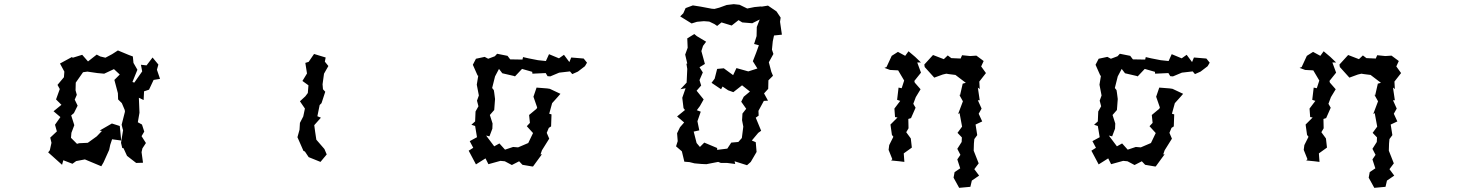

<svg xmlns="http://www.w3.org/2000/svg" viewBox="-20 -774 7040 925"><path d="M529 -441 557 -415 531 -389 548 -325 549 -295 567 -277 581 -244 582 -236 566 -173 571 -153 573 -147 563 -86 569 -61 575 -60 592 -23 636 11 669 10 662 -41 666 -59 683 -85 662 -118 675 -140 664 -174 644 -185 652 -231 649 -303 672 -292 674 -334 698 -342 720 -389 751 -394 736 -438 743 -463 715 -497 686 -459 659 -462 665 -430 627 -376 618 -379 642 -438 623 -471 620 -502 601 -509 548 -531 520 -513 488 -496 463 -502 446 -511 404 -478 376 -510 331 -496 326 -499 269 -468 290 -429 288 -402 257 -365 268 -345 250 -295 276 -269 238 -238 271 -210 245 -173 254 -141 222 -111 228 -86 220 -50 212 -40 279 20 285 -2 329 15 347 2 389 -6 468 27 479 8 506 -52 511 -76 520 -103 564 -97 557 -167 519 -179 460 -145 471 -143 446 -117 403 -86 361 -84 351 -81 322 -110 324 -134 338 -171 323 -218 336 -229 354 -265 340 -294 350 -317 344 -339 345 -376 380 -426 401 -429 449 -422 482 -419Z M1413 -113 1442 -47 1449 -44 1467 -17 1524 6 1554 -30 1543 -56 1504 -101 1498 -141 1494 -171 1526 -207 1509 -214 1520 -268 1529 -277 1547 -332 1536 -344 1534 -368 1541 -419 1562 -456 1545 -477 1549 -497 1493 -514 1467 -476 1451 -471 1459 -420 1437 -384 1466 -363 1463 -326 1451 -310 1425 -286 1449 -251 1441 -213 1425 -182 1423 -149Z M2315 -500 2273 -491 2258 -462 2281 -410 2284 -409 2277 -366 2287 -314 2278 -289 2285 -262 2271 -237 2269 -189 2251 -173 2269 -167 2278 -113 2243 -94 2260 -62 2238 -48 2273 18 2319 -11 2333 17 2391 1 2412 3 2446 21 2481 3 2497 20 2544 28H2548L2591 -31L2584 -30L2591 -50L2626 -106L2614 -134L2624 -158L2635 -165L2637 -223L2626 -226L2640 -277L2667 -307L2680 -322L2629 -346L2616 -348L2565 -352L2550 -308L2568 -256L2565 -250L2529 -220L2533 -182L2518 -166L2548 -133L2525 -85L2476 -64L2452 -66L2413 -53L2386 -83L2361 -69L2322 -121L2338 -117L2352 -154L2353 -179L2340 -220L2361 -244L2365 -297L2361 -328L2359 -340L2351 -350L2365 -406L2384 -442L2400 -421L2456 -408L2461 -406L2495 -442L2544 -428L2545 -419L2609 -422L2618 -407L2631 -406L2674 -424L2726 -430L2737 -417L2764 -429L2798 -455L2808 -472L2792 -492L2732 -497L2723 -475L2697 -510L2673 -493L2625 -513L2610 -480L2572 -484L2526 -493L2500 -499L2497 -487L2438 -488L2425 -505L2375 -515L2364 -503L2332 -491Z M3325 -610 3291 -589 3293 -544 3281 -511 3291 -468 3287 -467 3291 -442 3288 -376 3258 -344 3283 -349 3267 -303 3273 -253 3280 -244 3242 -213 3276 -184 3256 -161 3242 -132 3245 -94 3237 -69 3265 -45 3277 5 3302 7 3326 13 3360 16 3383 17 3440 6 3453 11H3483L3522 16L3519 3L3579 22L3597 6L3625 -42L3621 -89L3602 -97L3633 -134L3647 -144L3621 -207L3635 -217L3634 -240L3660 -288L3680 -289L3661 -324L3681 -346L3682 -387L3704 -409L3696 -428L3684 -474L3706 -514L3699 -535L3703 -575L3709 -603L3747 -607L3738 -669L3740 -683L3741 -689L3721 -719L3680 -747L3649 -742L3647 -743L3615 -740L3580 -733L3543 -751L3515 -754L3481 -750L3445 -737L3422 -731L3409 -732L3356 -742L3318 -748L3283 -735L3272 -710L3257 -695L3312 -661L3338 -669L3371 -672L3397 -670L3422 -658L3435 -649L3456 -666L3505 -651L3538 -677L3556 -666L3604 -662L3640 -680L3626 -644L3625 -600L3613 -562L3636 -556L3623 -520L3607 -479L3629 -444L3585 -430L3528 -446L3512 -412L3467 -445L3435 -442L3423 -395L3408 -375L3454 -344L3461 -357L3488 -339L3513 -330L3555 -363L3593 -333L3563 -308L3551 -284L3575 -250L3557 -227L3555 -195L3561 -164L3554 -109L3537 -90L3503 -87L3484 -58L3435 -52V-61L3373 -87L3352 -66L3336 -85L3322 -140L3349 -146L3340 -190L3356 -236L3337 -243L3352 -263L3370 -295L3336 -337L3358 -362L3350 -388L3366 -425L3350 -450L3376 -466L3359 -528L3367 -553L3382 -573L3337 -600Z M4583 -413 4633 -375 4618 -371 4605 -314 4600 -320 4619 -286 4596 -225 4603 -229 4615 -164 4593 -134 4614 -112 4613 -90 4592 -57 4607 -28 4592 -6 4606 37 4579 55 4574 82 4601 131 4655 126 4662 96 4697 72 4674 41 4695 13 4671 -48 4672 -82 4674 -104 4688 -123 4680 -174 4712 -189 4695 -226 4709 -251 4691 -291H4700L4691 -352L4700 -345L4698 -381L4730 -422L4707 -454L4719 -480L4684 -506L4654 -504L4615 -508L4608 -492L4563 -494L4546 -507L4527 -489L4475 -509L4433 -463L4435 -451L4481 -400L4522 -415L4539 -419L4551 -417ZM4241 -447 4268 -437 4307 -435 4336 -386 4324 -349 4309 -352 4302 -293 4317 -288 4289 -251 4292 -210 4304 -208 4270 -174 4277 -124 4284 -115 4264 -75 4261 -52 4279 -7 4273 -1 4313 3 4337 6 4334 -35 4373 -63 4368 -107 4346 -137 4357 -156 4356 -201 4369 -205 4391 -255 4380 -274 4392 -306 4415 -344 4387 -376 4385 -384 4417 -424 4399 -473H4417L4389 -500L4357 -527L4341 -505L4306 -524L4276 -505L4251 -451Z M5315 -500 5273 -491 5258 -462 5281 -410 5284 -409 5277 -366 5287 -314 5278 -289 5285 -262 5271 -237 5269 -189 5251 -173 5269 -167 5278 -113 5243 -94 5260 -62 5238 -48 5273 18 5319 -11 5333 17 5391 1 5412 3 5446 21 5481 3 5497 20 5544 28H5548L5591 -31L5584 -30L5591 -50L5626 -106L5614 -134L5624 -158L5635 -165L5637 -223L5626 -226L5640 -277L5667 -307L5680 -322L5629 -346L5616 -348L5565 -352L5550 -308L5568 -256L5565 -250L5529 -220L5533 -182L5518 -166L5548 -133L5525 -85L5476 -64L5452 -66L5413 -53L5386 -83L5361 -69L5322 -121L5338 -117L5352 -154L5353 -179L5340 -220L5361 -244L5365 -297L5361 -328L5359 -340L5351 -350L5365 -406L5384 -442L5400 -421L5456 -408L5461 -406L5495 -442L5544 -428L5545 -419L5609 -422L5618 -407L5631 -406L5674 -424L5726 -430L5737 -417L5764 -429L5798 -455L5808 -472L5792 -492L5732 -497L5723 -475L5697 -510L5673 -493L5625 -513L5610 -480L5572 -484L5526 -493L5500 -499L5497 -487L5438 -488L5425 -505L5375 -515L5364 -503L5332 -491Z M6583 -413 6633 -375 6618 -371 6605 -314 6600 -320 6619 -286 6596 -225 6603 -229 6615 -164 6593 -134 6614 -112 6613 -90 6592 -57 6607 -28 6592 -6 6606 37 6579 55 6574 82 6601 131 6655 126 6662 96 6697 72 6674 41 6695 13 6671 -48 6672 -82 6674 -104 6688 -123 6680 -174 6712 -189 6695 -226 6709 -251 6691 -291H6700L6691 -352L6700 -345L6698 -381L6730 -422L6707 -454L6719 -480L6684 -506L6654 -504L6615 -508L6608 -492L6563 -494L6546 -507L6527 -489L6475 -509L6433 -463L6435 -451L6481 -400L6522 -415L6539 -419L6551 -417ZM6241 -447 6268 -437 6307 -435 6336 -386 6324 -349 6309 -352 6302 -293 6317 -288 6289 -251 6292 -210 6304 -208 6270 -174 6277 -124 6284 -115 6264 -75 6261 -52 6279 -7 6273 -1 6313 3 6337 6 6334 -35 6373 -63 6368 -107 6346 -137 6357 -156 6356 -201 6369 -205 6391 -255 6380 -274 6392 -306 6415 -344 6387 -376 6385 -384 6417 -424 6399 -473H6417L6389 -500L6357 -527L6341 -505L6306 -524L6276 -505L6251 -451Z"/></svg>

Font: チョークS
Style: Regular
Weight: 400
Designer: [Stick] Fontworks Inc.
Foundry: [Stick] Fontworks Inc.
Version: Version 1.200;FEAKit 1.0